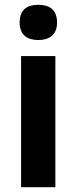

<svg xmlns="http://www.w3.org/2000/svg" viewBox="-20 -781 319 801"><path d="M140 -761C93 -761 62 -741 62 -687C62 -635 94 -614 140 -614C185 -614 218 -635 218 -687C218 -741 186 -761 140 -761ZM211 -547H68V0H211Z"/></svg>

Font: Noto Sans Lao Looped SemiCondensed
Style: Bold
Weight: 700
Width: 4
Designer: Mark Frömberg, Ben Mitchell
Foundry: The Fontpad Ltd
Version: Version 1.002